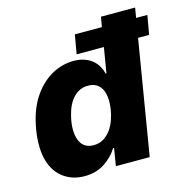

<svg xmlns="http://www.w3.org/2000/svg" viewBox="-108 -831 924 942"><g transform="rotate(-15 354.5 -359.5)"><path d="M36.2 -272.4Q52.2 -368.6 93 -430.8Q113.3 -461.6 137.4 -484.6Q161.6 -507.5 188.2 -522.5Q214.8 -537.6 243.1 -545.1Q271.3 -552.6 299.7 -552.6Q332 -552.6 355.8 -543.9Q379.6 -535.2 396.1 -521.1Q412.6 -507.1 422.6 -489Q432.5 -470.9 437.1 -452.1H441.1L462.4 -579.9H323.9L340.9 -676.8H478.3L486.9 -727.3H660.5L652 -676.8H709.2L692.1 -579.9H636L539.8 0H367.9L382.5 -88.4H377.1Q354.8 -50.8 312.1 -21.7Q268.8 7.8 208.1 7.8Q148.1 7.8 103.7 -23.8Q81.7 -39.4 65.5 -62.9Q49.4 -86.3 40.3 -117.4Q31.2 -148.4 30 -187.1Q28.8 -225.9 36.2 -272.4ZM222.7 -167.3Q241.8 -127.5 290.1 -127.5Q318.9 -127.5 340.6 -141Q362.2 -154.5 377.5 -175.4Q392.8 -196.4 402 -222.3Q411.2 -248.2 415.1 -272.7Q420.5 -306.5 418.1 -333.1Q415.8 -359.7 405.9 -378.4Q396 -397 378.9 -407Q361.9 -416.9 337.7 -416.9Q308.2 -416.9 286.9 -403.6Q265.6 -390.3 250.9 -369.5Q236.2 -348.7 227.5 -323.2Q218.8 -297.6 214.5 -272.7Q203.5 -207.4 222.7 -167.3Z"/></g></svg>

Font: Inter P Extra Bold
Style: Italic
Weight: 800
Italic angle: 9.39999°
Designer: Rasmus Andersson
Foundry: rsms
Version: Version 3.018;git-588b23468